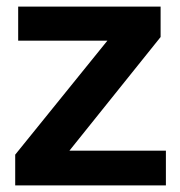

<svg xmlns="http://www.w3.org/2000/svg" viewBox="-20 -561 544 581"><path d="M26 0V-93L305 -438H35V-541H466V-449L190 -105H482V0Z"/></svg>

Font: Georama SemiBold
Style: Regular
Weight: 600
Designer: Jean-Baptiste Levee
Foundry: Production Type
Version: Version 1.000